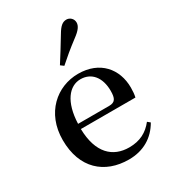

<svg xmlns="http://www.w3.org/2000/svg" viewBox="-203 -950 969 1076"><g transform="rotate(-30 281.0 -411.5)"><path d="M239 -635 259 -620C296 -653 334 -685 387 -725C424 -752 440 -774 440 -796C440 -823 418 -839 398 -839C373 -839 355 -824 332 -785C296 -724 267 -680 239 -635ZM311 16C406 16 477 -28 520 -103L503 -117C465 -69 417 -42 346 -42C241 -42 165 -110 162 -267H515C519 -284 521 -303 521 -328C521 -449 443 -543 303 -543C165 -543 43 -439 43 -264C43 -81 154 16 311 16ZM163 -300C168 -440 227 -510 299 -510C370 -510 414 -455 414 -369C414 -320 403 -300 364 -300Z"/></g></svg>

Font: Noto Serif JP SemiBold
Style: Regular
Weight: 600
Designer: Ryoko NISHIZUKA 西塚涼子 (kana & ideographs); Frank Grießhammer (Latin, Greek & Cyrillic); Wenlong ZHANG 张文龙 (bopomofo); San
Foundry: Adobe
Version: Version 2.001;hotconv 1.1.0;makeotfexe 2.6.0